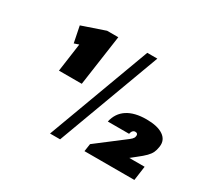

<svg xmlns="http://www.w3.org/2000/svg" viewBox="-142 -937 1268 1173"><g transform="rotate(30 491.5 -350.0)"><path d="M338 -348H177L211 -591L255 -565L172 -537L149 -651L310 -706H389ZM590 -712H661L393 12H322ZM566 -54 761 -203Q769 -209 774 -214.5Q779 -220 782 -225Q785 -230 785 -235L786 -239Q787 -248 782.5 -253Q778 -258 768 -258Q758 -258 751 -250.5Q744 -243 741 -228H591Q605 -292 655.5 -325Q706 -358 790 -358Q868 -358 908.5 -330.5Q949 -303 942 -254L941 -248Q938 -227 930 -210Q922 -193 904 -174.5Q886 -156 851 -129L723 -27L730 -101H924L910 0H558Z"/></g></svg>

Font: Pathway Extreme Condensed Black
Style: Italic
Weight: 900
Width: 3
Italic angle: -8°
Version: Version 1.001;gftools[0.9.26]